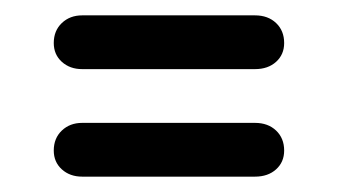

<svg xmlns="http://www.w3.org/2000/svg" viewBox="-20 -317 440 250"><path d="M87 -227Q71 -227 60.5 -236.5Q50 -246 50 -261Q50 -277 60.5 -287Q71 -297 87 -297H312Q329 -297 339.5 -287Q350 -277 350 -261Q350 -246 339.5 -236.5Q329 -227 312 -227ZM87 -87Q71 -87 60.5 -96.5Q50 -106 50 -121Q50 -137 60.5 -147Q71 -157 87 -157H312Q329 -157 339.5 -147Q350 -137 350 -121Q350 -106 339.5 -96.5Q329 -87 312 -87Z"/></svg>

Font: Dongle
Style: Bold
Weight: 700
Designer: Yanghee Ryu
Foundry: Yanghee Ryu
Version: Version 2.000